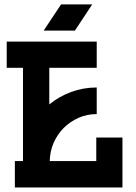

<svg xmlns="http://www.w3.org/2000/svg" viewBox="-20 -832 605 852"><path d="M251 -812.5H389.2L312.5 -696.3H173.8ZM9.8 -531.2V-647.5H409.2V-531.2H198.7V-368.7Q242.7 -404.3 295.4 -423.8Q349.6 -443.8 409.2 -443.8V-325.7Q365.2 -325.7 328.6 -309.1Q290.5 -292 262.7 -264.2Q234.9 -236.3 217.8 -197.8Q201.7 -160.6 200.7 -117.2H407.2V-221.7H523.4V0H45.9V-117.2H82V-531.2Z"/></svg>

Font: Sangha Kali
Style: Regular
Weight: 400
Designer: Seslavinskaya Anna
Foundry: Popkern
Version: Version 2.000;PS 002.000;hotconv 1.0.88;makeotf.lib2.5.64775